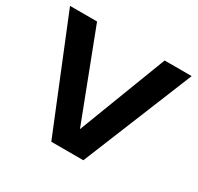

<svg xmlns="http://www.w3.org/2000/svg" viewBox="-149 -879 1092 1058"><g transform="rotate(30 397.0 -350.0)"><path d="M397 -139 612 -700H784L499 0H295L10 -700H182Z"/></g></svg>

Font: Copperplate Sans CC
Style: Bold
Weight: 700
Designer: indestructible type*
Foundry: Cowboy Collective
Version: Version 1.000